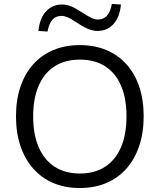

<svg xmlns="http://www.w3.org/2000/svg" viewBox="-20 -942 807 971"><path d="M383.5 8.9Q309.6 8.9 250.1 -16.3Q190.5 -41.5 148.4 -89Q106.2 -136.5 83.6 -203.2Q60.9 -269.9 60.9 -353Q60.9 -436.5 83.3 -503Q105.7 -569.5 147.8 -616.5Q189.9 -663.5 249.5 -688.7Q309.1 -713.9 383.5 -713.9Q457.8 -713.9 517.4 -689Q577 -664 619.4 -617Q661.7 -570 684.1 -503.5Q706.6 -437 706.6 -354Q706.6 -270.5 683.9 -203.5Q661.2 -136.5 619.1 -89Q577 -41.5 517.4 -16.3Q457.8 8.9 383.5 8.9ZM383.5 -64.5Q458.5 -64.5 511.2 -98.5Q563.8 -132.4 591.8 -197.1Q619.7 -261.8 619.7 -353Q619.7 -444.7 592 -508.9Q564.3 -573 511.7 -606.8Q459.1 -640.5 383.5 -640.5Q309.4 -640.5 256.5 -606.8Q203.6 -573 175.7 -508.6Q147.7 -444.1 147.7 -353Q147.7 -262.3 175.7 -197.6Q203.6 -133 256.5 -98.7Q309.4 -64.5 383.5 -64.5ZM220.4 -782.6 174.3 -785.5Q180.8 -849.7 212.8 -884.4Q244.8 -919.2 294 -919.2Q317.9 -919.2 341.4 -909.2Q364.9 -899.1 396.9 -877.9Q428.9 -857.3 444.9 -850.2Q460.9 -843.2 475 -843.2Q504.5 -843.2 521.8 -863.5Q539 -883.9 545.6 -922.2L591.7 -919.2Q585.6 -855.1 553.9 -820.3Q522.2 -785.5 473 -785.5Q449.6 -785.5 424.6 -796.1Q399.7 -806.6 367 -828.4Q339 -847.5 322 -854.6Q305 -861.6 291 -861.6Q261.5 -861.6 244.4 -841.5Q227.4 -821.3 220.4 -782.6Z"/></svg>

Font: Nunito Sans 12pt ExtraLight
Style: Regular
Weight: 200
Designer: Vernon Adams
Foundry: Vernon Adams
Version: Version 3.101;gftools[0.9.27]